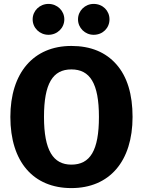

<svg xmlns="http://www.w3.org/2000/svg" viewBox="-20 -945 731 982"><path d="M228 -925C183 -925 147 -890 147 -846C147 -802 183 -767 228 -767C273 -767 309 -802 309 -846C309 -890 273 -925 228 -925ZM459 -925C415 -925 379 -890 379 -846C379 -802 415 -767 459 -767C506 -767 540 -802 540 -846C540 -890 506 -925 459 -925ZM345 -710C151 -710 33 -572 33 -347C33 -117 151 17 345 17C540 17 658 -120 658 -347C658 -462 631 -552 576 -615C521 -678 444 -710 345 -710ZM345 -590C440 -590 486 -519 486 -347C486 -175 441 -103 345 -103C252 -103 205 -176 205 -347C205 -518 250 -590 345 -590Z"/></svg>

Font: Fira Sans
Style: Bold
Weight: 700
Designer: Carrois Corporate & Edenspiekermann AG
Foundry: Carrois Corporate GbR & Edenspiekermann AG
Version: Version 4.203